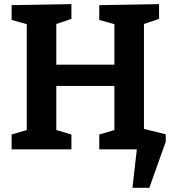

<svg xmlns="http://www.w3.org/2000/svg" viewBox="-20 -724 845 931"><path d="M36.3 0V-71.7L128.7 -99L109.7 -70.3V-630.3L133.3 -600.3L36.3 -627.3V-699L326.3 -704V-632.3L231.3 -600.3L253 -631V-388L230.7 -410.3H557L534.7 -388V-630.3L557 -600.7L461.3 -627.3V-699L751.3 -704V-632.3L658.3 -601L678 -631V-70.3L658.3 -99L751.3 -71.7V0H461.3V-71.7L553 -99L534.7 -70.3V-329.7L557 -307.3H230.7L253 -329.7V-70.3L234.7 -99L326.3 -71.7V0ZM600.3 -118.3 783.7 -72.7V-36.7L704 186.7H622.3L645 -13L672.3 0H600.3Z"/></svg>

Font: Bitter Thin
Style: Regular
Weight: 100
Designer: Sol Matas, and Bitter project Authors
Foundry: Sol Matas
Version: Version 2.002